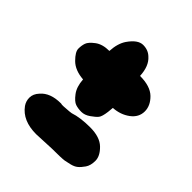

<svg xmlns="http://www.w3.org/2000/svg" viewBox="-134 -583 605 605"><g transform="rotate(45 169.0 -280.0)"><path d="M97.7 -410.2Q99.6 -445.3 114.3 -466.8Q136.7 -499 159.7 -499Q182.6 -499 197.3 -484.4Q219.7 -464.8 221.7 -422.9Q267.6 -422.9 289.6 -401.4Q311.5 -379.9 311.5 -354.5Q311.5 -328.1 288.1 -310.5Q264.6 -293 232.4 -291L230.5 -271.5Q227.5 -248 221.2 -240.2Q214.8 -232.4 200.2 -222.2Q185.5 -211.9 170.9 -211.9Q156.2 -211.9 144.5 -215.8Q132.8 -219.7 118.7 -238.3Q104.5 -256.8 102.5 -288.1Q64.5 -291 43.9 -311.5Q23.4 -332 23.4 -346.2Q23.4 -360.4 27.3 -371.6Q31.2 -382.8 49.3 -396.5Q67.4 -410.2 97.7 -410.2ZM187.5 -64.5 120.1 -61.5Q59.6 -61.5 32.2 -99.6Q23.4 -112.3 23.4 -127.9Q23.4 -144.5 37.1 -159.2Q59.6 -185.5 106.4 -185.5Q109.4 -185.5 111.3 -184.6H119.1Q149.4 -186.5 152.3 -187.5Q181.6 -197.3 225.1 -197.3Q268.6 -197.3 290 -176.3Q311.5 -155.3 311.5 -134.3Q311.5 -113.3 302.7 -100.6Q293.9 -87.9 285.6 -81.1Q277.3 -74.2 262.7 -70.8Q248 -67.4 242.2 -66.4Q228.5 -64.5 187.5 -64.5Z"/></g></svg>

Font: Essays1743
Style: Medium
Weight: 500
Designer: Based on the typeface in a 1743 English translation of the essays of Montaigne.  PostScript/TrueType font designed by Jo
Version: Version 002.100